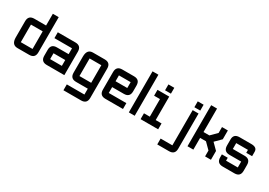

<svg xmlns="http://www.w3.org/2000/svg" viewBox="15 -1629 3877 2769"><g transform="rotate(30 1953.0 -244.5)"><path d="M439.5 -97.7Q439.5 0 341.8 0H146.5Q48.8 0 48.8 -122.1V-390.6Q48.8 -488.3 146.5 -488.3H341.8V-683.6H439.5ZM146.5 -97.7H341.8V-390.6H146.5Z M927.7 0H634.8Q537.1 0 537.1 -97.7V-195.3Q537.1 -293 634.8 -293H830.1V-390.6H537.1V-488.3H830.1Q927.7 -488.3 927.7 -390.6ZM634.8 -97.7H830.1V-195.3H634.8Z M1318.4 195.3H1025.4V97.7H1318.4V0H1123Q1025.4 0 1025.4 -97.7V-366.2Q1025.4 -488.3 1123 -488.3H1318.4Q1416 -488.3 1416 -390.6V97.7Q1416 195.3 1318.4 195.3ZM1123 -97.7H1318.4V-390.6H1123Z M1611.3 -488.3H1806.6Q1904.3 -488.3 1904.3 -390.6V-293Q1904.3 -195.3 1806.6 -195.3H1611.3V-97.7H1904.3V0H1611.3Q1513.7 0 1513.7 -97.7V-390.6Q1513.7 -488.3 1611.3 -488.3ZM1806.6 -390.6H1611.3V-293H1806.6Z M2002 -683.6H2099.6V0H2002Z M2294.9 -537.1V-634.8H2392.6V-537.1ZM2197.3 0V-97.7H2294.9V-390.6H2197.3V-488.3H2392.6V-97.7H2490.2V0Z M2783.2 -488.3H2880.9V97.7Q2880.9 195.3 2783.2 195.3H2587.9V97.7H2783.2ZM2783.2 -537.1V-634.8H2880.9V-537.1Z M2978.5 -683.6H3076.2V-293H3173.8L3271.5 -390.6V-488.3H3369.1V-341.8L3271.5 -244.1L3369.1 -146.5V0H3271.5V-97.7L3173.8 -195.3H3076.2V0H2978.5Z M3466.8 -146.5H3564.5V-97.7H3759.8V-195.3H3564.5Q3466.8 -195.3 3466.8 -295.4V-395.5Q3466.8 -488.3 3564.5 -488.3H3759.8Q3857.4 -488.3 3857.4 -415V-341.8H3759.8V-390.6H3564.5V-293H3759.8Q3857.4 -293 3857.4 -195.3V-97.7Q3857.4 0 3759.8 0H3564.5Q3466.8 0 3466.8 -97.7Z"/></g></svg>

Font: BabelStone Runic Staveless Rule
Style: Regular
Weight: 400
Designer: Andrew West
Foundry: BabelStone
Version: Version 3.002 March 14, 2022